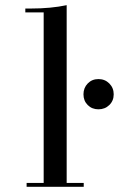

<svg xmlns="http://www.w3.org/2000/svg" viewBox="-20 -723 460 743"><path d="M238 -703V-15H304V0H83V-15H149V-675H78V-690H99Q177 -690 238 -703ZM319.5 -316.5Q303 -333 303 -358Q303 -383 319.5 -400Q336 -417 361 -417Q386 -417 403 -400Q420 -383 420 -358Q420 -333 403 -316.5Q386 -300 361 -300Q336 -300 319.5 -316.5Z"/></svg>

Font: Elsie Swash Caps
Style: Regular
Weight: 400
Designer: Alejandro Inler
Foundry: Alejandro Inler
Version: 1.001